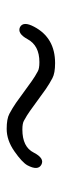

<svg xmlns="http://www.w3.org/2000/svg" viewBox="175 -653 185 575"><g transform="rotate(90 267.5 -365.5)"><path d="M366 -293Q336 -293 321 -301Q304 -310 288 -321L223 -368Q209 -378 194 -386Q186 -391 166 -391Q116 -391 97 -355Q80 -324 61 -333Q43 -343 60 -375Q93 -438 169 -438Q199 -438 214 -430Q231 -421 247 -410L312 -363Q326 -353 341 -345Q349 -340 368 -340Q420 -340 437 -374Q454 -407 473 -397Q492 -387 475 -355Q466 -339 433 -316Q400 -293 366 -293Z"/></g></svg>

Font: Resource Han Rounded CN Light
Style: Regular
Weight: 300
Designer: Cyano Hao (round all glyphs); Ryoko NISHIZUKA 西塚涼子 (kana, bopomofo & ideographs); Paul D. Hunt (Latin, Greek & Cyrillic)
Foundry: Cyano Hao
Version: 0.990